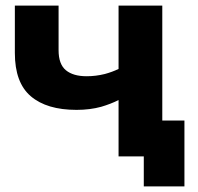

<svg xmlns="http://www.w3.org/2000/svg" viewBox="-20 -558 707 685"><path d="M403 0V-201Q375 -187 341 -177Q301 -166 253 -166Q147 -166 90 -214.5Q33 -263 33 -369V-538H189V-379Q189 -329 215 -307.5Q241 -286 289 -286Q322 -286 354 -294Q380 -301 403 -312V-538H559V0ZM493 107V0H404V-128H638V107Z"/></svg>

Font: Montserrat Z
Style: Bold
Weight: 700
Designer: Julieta Ulanovsky
Foundry: Julieta Ulanovsky
Version: Version 8.000